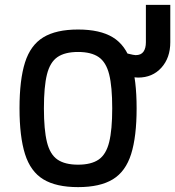

<svg xmlns="http://www.w3.org/2000/svg" viewBox="-20 -753 718 787"><path d="M300 14Q210 14 157.5 -18Q105 -50 82.5 -121.5Q60 -193 60 -309Q60 -426 82.5 -497Q105 -568 157.5 -600Q210 -632 300 -632Q390 -632 442.5 -600Q495 -568 517.5 -497Q540 -426 540 -309Q540 -193 517.5 -121.5Q495 -50 442.5 -18Q390 14 300 14ZM300 -78Q354 -78 384.5 -99Q415 -120 427.5 -170.5Q440 -221 440 -309Q440 -398 427.5 -448Q415 -498 384.5 -519Q354 -540 300 -540Q246 -540 215.5 -519Q185 -498 172.5 -448Q160 -398 160 -309Q160 -221 172.5 -170.5Q185 -120 215.5 -99Q246 -78 300 -78ZM546 -435Q523 -435 497 -447Q471 -459 456 -478V-570Q481 -539 505 -533Q529 -527 536 -527Q558 -527 568 -541Q578 -555 578 -580V-733H678V-580Q678 -516 641.5 -475.5Q605 -435 546 -435Z"/></svg>

Font: Victor Mono
Style: Bold
Weight: 700
Monospace: yes
Designer: Rune Bjørnerås
Version: Version 1.561;gftools[0.9.30]